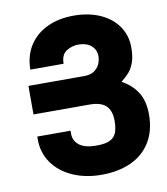

<svg xmlns="http://www.w3.org/2000/svg" viewBox="-83 -800 766 881"><g transform="rotate(-10 300.0 -359.0)"><path d="M320 11Q245 11 185.5 -15.5Q126 -42 92.5 -89.8Q59 -137.5 59 -199V-213H214V-198.5Q214 -165 240.5 -145Q267 -125 319.5 -125Q360.5 -125 382.2 -135.5Q404 -146 412.5 -167.2Q421 -188.5 421 -224Q421 -270 397.2 -293Q373.5 -316 320 -316H59.5V-449H320Q349 -449 366.8 -461.5Q384.5 -474 392 -492Q399.5 -510 399.5 -527.5Q399.5 -558 377.2 -577Q355 -596 318 -596Q287.5 -596 261.8 -579.5Q236 -563 236 -521H81Q81.5 -585.5 111.8 -632.8Q142 -680 195.8 -705.2Q249.5 -730.5 319 -730.5Q388.5 -730.5 442 -706.8Q495.5 -683 525.2 -640Q555 -597 555 -541Q555 -500 545.5 -472.8Q536 -445.5 521.5 -428.8Q507 -412 483.5 -393.5Q530.5 -367.5 556 -327.2Q581.5 -287 581.5 -224Q581.5 -148.5 549 -95.8Q516.5 -43 457.8 -16Q399 11 320 11Z"/></g></svg>

Font: JuliaMono Black
Style: Regular
Weight: 900
Monospace: yes
Designer: cormullion
Foundry: corm
Version: Version 0.054; ttfautohint (v1.8.4)